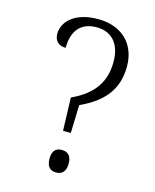

<svg xmlns="http://www.w3.org/2000/svg" viewBox="-111 -799 710 881"><g transform="rotate(15 244.5 -359.0)"><path d="M222 -187H259L263 -320C371 -370 429 -437 429 -548C429 -657 356 -724 246 -724C130 -724 81 -664 81 -611C81 -575 104 -558 135 -558C135 -626 163 -686 249 -686C325 -686 364 -632 364 -553C364 -462 324 -393 217 -344ZM240 6C265 6 286 -7 286 -48C286 -89 265 -101 240 -101C215 -101 195 -89 195 -48C195 -7 215 6 240 6Z"/></g></svg>

Font: Noto Serif Devanagari SemiCondensed Light
Style: Regular
Weight: 300
Width: 4
Designer: Universal Thirst, Indian Type Foundry and the Monotype Design Team
Foundry: Monotype Imaging Inc.
Version: Version 2.004